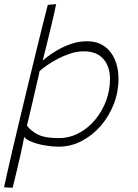

<svg xmlns="http://www.w3.org/2000/svg" viewBox="-46 -708 666 926"><path d="M15 197.5 -26.5 195.5Q-23 178 -12 129.2Q-1 80.5 15.2 10.8Q31.5 -59 51 -140Q70.5 -221 90.5 -304Q110.5 -387 129 -462.5Q147.5 -538 162 -596Q176.5 -654 184.5 -684.5L224.5 -688Q224 -683 217.8 -655Q211.5 -627 201.8 -586Q192 -545 181 -500Q170 -455 160 -416Q164.5 -420.5 183.8 -435.2Q203 -450 232.2 -467Q261.5 -484 297.8 -496.5Q334 -509 373 -509Q423.5 -509 457.2 -485Q491 -461 508.2 -420Q525.5 -379 525.5 -328Q525.5 -265 502.8 -206.2Q480 -147.5 440 -101.2Q400 -55 347.8 -27.8Q295.5 -0.5 236.5 -0.5Q206.5 -0.5 171.5 -6.5Q136.5 -12.5 108.5 -23.2Q80.5 -34 70.5 -48Q69.5 -39 64.2 -14Q59 11 51.8 43.2Q44.5 75.5 36.8 108Q29 140.5 23 164.8Q17 189 15 197.5ZM236.5 -42Q289 -42 334.2 -66Q379.5 -90 413.2 -130.8Q447 -171.5 465.8 -222.2Q484.5 -273 484.5 -326.5Q484.5 -387.5 452.2 -424Q420 -460.5 358 -460.5Q326.5 -460.5 293.5 -449.8Q260.5 -439 230.8 -423.2Q201 -407.5 178.5 -391.5Q156 -375.5 145 -365Q144 -358.5 137.8 -332Q131.5 -305.5 123.2 -269.2Q115 -233 106.5 -197Q98 -161 91.8 -134.8Q85.5 -108.5 84 -102.5Q99 -80 133 -61Q167 -42 236.5 -42Z"/></svg>

Font: Grandstander Thin
Style: Italic
Weight: 100
Italic angle: -15°
Designer: Tyler Finck
Foundry: Etcetera Type Co
Version: Version 1.200